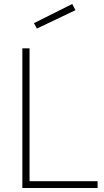

<svg xmlns="http://www.w3.org/2000/svg" viewBox="-20 -942 523 962"><path d="M165 -799 150 -826 342 -922 358 -891ZM92 0V-700H128V-34H469V0Z"/></svg>

Font: Cairo Play ExtraLight
Style: Regular
Weight: 250
Version: Version 3.119